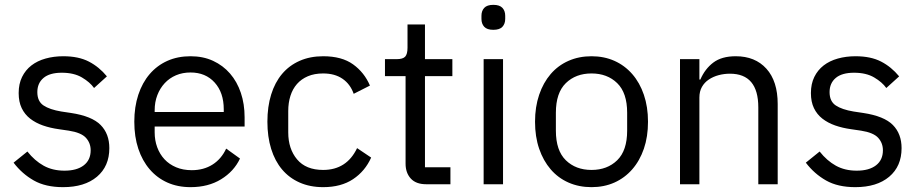

<svg xmlns="http://www.w3.org/2000/svg" viewBox="-20 -760 3795 792"><path d="M240 12Q168 12 119.5 -15.5Q71 -43 36 -89L93 -135Q123 -97 160 -76.5Q197 -56 246 -56Q297 -56 325.5 -78Q354 -100 354 -140Q354 -170 334.5 -191.5Q315 -213 264 -221L223 -227Q187 -232 157 -242.5Q127 -253 104.5 -270.5Q82 -288 69.5 -314Q57 -340 57 -376Q57 -414 71 -442.5Q85 -471 109.5 -490Q134 -509 168 -518.5Q202 -528 241 -528Q304 -528 346.5 -506Q389 -484 421 -445L368 -397Q351 -421 318 -440.5Q285 -460 235 -460Q185 -460 159.5 -438.5Q134 -417 134 -380Q134 -342 159.5 -325Q185 -308 233 -300L273 -294Q359 -281 395 -244.5Q431 -208 431 -149Q431 -74 380 -31Q329 12 240 12Z M766 12Q713 12 670.5 -7Q628 -26 597.5 -61.5Q567 -97 550.5 -146.5Q534 -196 534 -258Q534 -319 550.5 -369Q567 -419 597.5 -454.5Q628 -490 670.5 -509Q713 -528 766 -528Q818 -528 859 -509Q900 -490 929 -456.5Q958 -423 973.5 -377Q989 -331 989 -276V-238H618V-214Q618 -181 628.5 -152.5Q639 -124 658.5 -103Q678 -82 706.5 -70Q735 -58 771 -58Q820 -58 856.5 -81Q893 -104 913 -147L970 -106Q945 -53 892 -20.5Q839 12 766 12ZM766 -461Q733 -461 706 -449.5Q679 -438 659.5 -417Q640 -396 629 -367.5Q618 -339 618 -305V-298H903V-309Q903 -378 865.5 -419.5Q828 -461 766 -461Z M1313 12Q1259 12 1216 -7Q1173 -26 1143.5 -61Q1114 -96 1098.5 -146Q1083 -196 1083 -258Q1083 -320 1098.5 -370Q1114 -420 1143.5 -455Q1173 -490 1216 -509Q1259 -528 1313 -528Q1390 -528 1436.5 -494.5Q1483 -461 1506 -407L1439 -373Q1425 -413 1393 -435Q1361 -457 1313 -457Q1277 -457 1250 -445.5Q1223 -434 1205 -413.5Q1187 -393 1178 -364.5Q1169 -336 1169 -302V-214Q1169 -146 1205.5 -102.5Q1242 -59 1313 -59Q1410 -59 1453 -149L1511 -110Q1486 -54 1436.5 -21Q1387 12 1313 12Z M1738 0Q1696 0 1674.5 -23.5Q1653 -47 1653 -85V-446H1568V-516H1616Q1642 -516 1651.5 -526.5Q1661 -537 1661 -563V-659H1733V-516H1846V-446H1733V-70H1838V0Z M2015 -637Q1989 -637 1977.5 -649.5Q1966 -662 1966 -682V-695Q1966 -715 1977.5 -727.5Q1989 -740 2015 -740Q2041 -740 2052.5 -727.5Q2064 -715 2064 -695V-682Q2064 -662 2052.5 -649.5Q2041 -637 2015 -637ZM1975 -516H2055V0H1975Z M2420 12Q2368 12 2325 -7Q2282 -26 2251.5 -61.5Q2221 -97 2204 -146.5Q2187 -196 2187 -258Q2187 -319 2204 -369Q2221 -419 2251.5 -454.5Q2282 -490 2325 -509Q2368 -528 2420 -528Q2472 -528 2514.5 -509Q2557 -490 2588 -454.5Q2619 -419 2636 -369Q2653 -319 2653 -258Q2653 -196 2636 -146.5Q2619 -97 2588 -61.5Q2557 -26 2514.5 -7Q2472 12 2420 12ZM2420 -59Q2485 -59 2526 -99Q2567 -139 2567 -221V-295Q2567 -377 2526 -417Q2485 -457 2420 -457Q2355 -457 2314 -417Q2273 -377 2273 -295V-221Q2273 -139 2314 -99Q2355 -59 2420 -59Z M2785 0V-516H2865V-432H2869Q2888 -476 2922.5 -502Q2957 -528 3015 -528Q3095 -528 3141.5 -476.5Q3188 -425 3188 -331V0H3108V-317Q3108 -456 2991 -456Q2967 -456 2944.5 -450Q2922 -444 2904 -432Q2886 -420 2875.5 -401.5Q2865 -383 2865 -358V0Z M3508 12Q3436 12 3387.5 -15.5Q3339 -43 3304 -89L3361 -135Q3391 -97 3428 -76.5Q3465 -56 3514 -56Q3565 -56 3593.5 -78Q3622 -100 3622 -140Q3622 -170 3602.5 -191.5Q3583 -213 3532 -221L3491 -227Q3455 -232 3425 -242.5Q3395 -253 3372.5 -270.5Q3350 -288 3337.5 -314Q3325 -340 3325 -376Q3325 -414 3339 -442.5Q3353 -471 3377.5 -490Q3402 -509 3436 -518.5Q3470 -528 3509 -528Q3572 -528 3614.5 -506Q3657 -484 3689 -445L3636 -397Q3619 -421 3586 -440.5Q3553 -460 3503 -460Q3453 -460 3427.5 -438.5Q3402 -417 3402 -380Q3402 -342 3427.5 -325Q3453 -308 3501 -300L3541 -294Q3627 -281 3663 -244.5Q3699 -208 3699 -149Q3699 -74 3648 -31Q3597 12 3508 12Z"/></svg>

Font: IBMPlexSans
Style: Regular
Weight: 400
Designer: Mike Abbink, Paul van der Laan, Pieter van Rosmalen
Foundry: Bold Monday
Version: Version 3.1